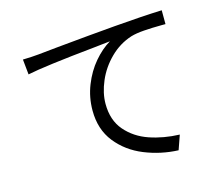

<svg xmlns="http://www.w3.org/2000/svg" viewBox="-104 -848 1184 1017"><g transform="rotate(-15 488.5 -340.0)"><path d="M170.4 -652.8 272.3 -663.2Q465.3 -681.9 598.1 -692.9Q753.2 -705.8 861 -709.8L861.3 -633.8H840.6Q786 -633.4 742.8 -630.2Q699.6 -627.1 670.2 -618.4Q603.1 -596.9 551.6 -546Q500.1 -495.1 472.7 -431Q445.2 -366.8 445.2 -307.7Q445.2 -217.7 494.2 -160.8Q543.2 -104 619.1 -78Q695.1 -52 783.1 -49L755.5 29.7Q659.4 25.8 570.8 -10Q482.2 -45.8 425.8 -116.6Q369.5 -187.5 369.5 -291.1Q369.5 -364 395.6 -429.4Q421.6 -494.9 463.5 -544.2Q505.4 -593.5 553.3 -622.1L465.2 -612.4Q184.8 -584 91.8 -564.3L83.3 -647.9Q135.6 -649.3 170.4 -652.8Z"/></g></svg>

Font: Min Sans VF VF
Style: Regular
Weight: 400
Designer: Jinseong-Kim, NotoSansCJK, Nunito
Foundry: Jinseong-Kim
Version: Version 1.420;Glyphs 3.1.2 (3151)